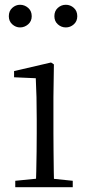

<svg xmlns="http://www.w3.org/2000/svg" viewBox="-20 -785 368 805"><path d="M64 -670Q46 -670 31.5 -683Q17 -696 17 -717Q17 -739 31.5 -752Q46 -765 64 -765Q83 -765 98 -752Q113 -739 113 -717Q113 -696 98 -683Q83 -670 64 -670ZM256 -670Q237 -670 222.5 -683Q208 -696 208 -717Q208 -739 222.5 -752Q237 -765 256 -765Q275 -765 289.5 -752Q304 -739 304 -717Q304 -696 289.5 -683Q275 -670 256 -670ZM44 0V-27L155 -38H179L285 -27V0ZM130 0Q131 -24 132 -65Q133 -106 133.5 -150Q134 -194 134 -227V-285Q134 -335 133 -377.5Q132 -420 130 -457L39 -461V-487L194 -523L206 -515L204 -378V-227Q204 -194 204.5 -150Q205 -106 205.5 -65Q206 -24 207 0Z"/></svg>

Font: Noto Serif SC ExtraLight Light
Style: Regular
Weight: 300
Version: Version 2.002-H1;hotconv 1.1.0;makeotfexe 2.6.0